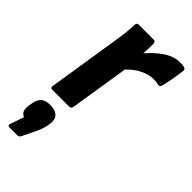

<svg xmlns="http://www.w3.org/2000/svg" viewBox="-241 -566 887 887"><g transform="rotate(45 202.5 -122.0)"><path d="M39 0Q26 0 28 -13L84 -369Q89 -400 92 -427.5Q95 -455 96 -482Q96 -495 110 -495H206Q218 -495 219 -482Q220 -452 217 -416Q251 -456 289.5 -481.5Q328 -507 368 -507Q389 -507 398 -503Q407 -500 405 -487Q402 -462 396.5 -431Q391 -400 384 -373Q381 -360 369 -362Q362 -364 354 -365Q346 -366 334 -366Q307 -366 273.5 -350.5Q240 -335 210 -303L164 -13Q161 0 150 0ZM22 263Q9 263 13 250L36 182Q7 171 14 129L17 111Q22 81 38 68.5Q54 56 83 56Q115 56 131 71.5Q147 87 143 116L140 134Q137 148 133 159.5Q129 171 122 186L91 250Q85 263 75 263Z"/></g></svg>

Font: Sofia Sans ExtraBold
Style: Italic
Weight: 800
Italic angle: -9°
Designer: Botio Nikoltchev, Ani Petrova
Foundry: lettersoup
Version: Version 4.100; ttfautohint (v1.8.4.7-5d5b)